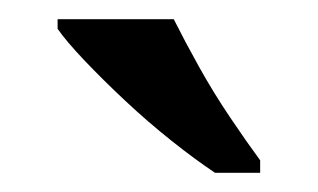

<svg xmlns="http://www.w3.org/2000/svg" viewBox="-20 -786 331 200"><path d="M204 -606Q183 -620 158.5 -639.5Q134 -659 110.5 -681Q87 -703 68 -723Q49 -743 40 -756V-766H161Q172 -744 187 -717Q202 -690 219.5 -664Q237 -638 251 -619V-606Z"/></svg>

Font: Noto Serif Khmer Medium
Style: Regular
Weight: 500
Version: Version 2.003